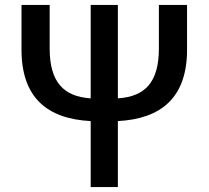

<svg xmlns="http://www.w3.org/2000/svg" viewBox="-20 -757 845 777"><path d="M347 0H457V-267C632 -276 737 -362 737 -556V-737H623V-561C623 -424 567 -366 457 -359V-737H347V-359C238 -366 181 -424 181 -561V-737H67V-556C67 -362 171 -276 347 -267Z"/></svg>

Font: GenYoGothic2 TW M
Style: Regular
Weight: 500
Version: Version 2.100;PS 2.1;hotconv 16.6.51;makeotf.lib2.5.65220 DE